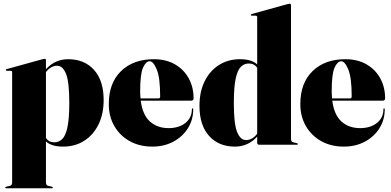

<svg xmlns="http://www.w3.org/2000/svg" viewBox="-20 -775 2096 1028"><path d="M226 -453V-404.5Q275 -458 345 -458Q432 -458 483.5 -400.8Q535 -343.5 535 -239.5Q535 -164.5 507.2 -108.2Q479.5 -52 430.5 -21Q381.5 10 318 10Q255.5 10 226 -18V201Q226 217.5 238 220L257 224.5Q263 226 263 229Q263 233 258 233H13Q8 233 8 229Q8 226 14 224.5L33 220Q45 217.5 45 201V-388Q45 -396 36.5 -396H17Q11 -396 11 -400.5Q11 -403.5 16 -405L205.5 -457.5Q215.5 -460 219 -460Q226 -460 226 -453ZM286 -423Q252 -423 226 -389V-36Q241.5 -13 271 -13Q295 -13 313 -30.2Q331 -47.5 341 -93.5Q351 -139.5 351 -224.5Q351 -336.5 333.5 -379.8Q316 -423 286 -423Z M1016.5 -248Q1016.5 -236 1002.5 -236H733.5Q743.5 -159.5 783 -124.2Q822.5 -89 882.5 -89Q938 -89 972.8 -116.8Q1007.5 -144.5 1007.5 -191Q1007.5 -195 1010.5 -195Q1014.5 -195 1014.5 -190Q1014.5 -133 985.8 -87.8Q957 -42.5 907.5 -16.2Q858 10 795.5 10Q727.5 10 675 -19Q622.5 -48 592.5 -99.5Q562.5 -151 562.5 -218Q562.5 -330.5 628 -394.2Q693.5 -458 803.5 -458Q869 -458 916.8 -430.5Q964.5 -403 990.5 -355.5Q1016.5 -308 1016.5 -248ZM730.5 -287Q730.5 -266.5 732.5 -248H828.5Q837.5 -248 837.5 -259Q837.5 -359.5 819.2 -403.2Q801 -447 781.5 -447Q761.5 -447 746 -413.2Q730.5 -379.5 730.5 -287Z M1048 -208.5Q1048 -284 1075.8 -340Q1103.5 -396 1152.5 -427Q1201.5 -458 1265 -458Q1327.5 -458 1357 -430V-683Q1357 -691 1348.5 -691H1329Q1323 -691 1323 -695.5Q1323 -698.5 1328 -700L1517.5 -752.5Q1527.5 -755 1531 -755Q1538 -755 1538 -748V-32Q1538 -15.5 1550 -13L1569 -8.5Q1575 -7 1575 -4Q1575 0 1570 0H1369Q1357 0 1357 -11V-43.5Q1308 10 1238 10Q1151 10 1099.5 -47.2Q1048 -104.5 1048 -208.5ZM1232 -223.5Q1232 -111.5 1249.5 -68.2Q1267 -25 1297 -25Q1331 -25 1357 -59V-412Q1341.5 -435 1312 -435Q1288 -435 1270 -417.8Q1252 -400.5 1242 -354.8Q1232 -309 1232 -223.5Z M2042 -248Q2042 -236 2028 -236H1759Q1769 -159.5 1808.5 -124.2Q1848 -89 1908 -89Q1963.5 -89 1998.2 -116.8Q2033 -144.5 2033 -191Q2033 -195 2036 -195Q2040 -195 2040 -190Q2040 -133 2011.2 -87.8Q1982.5 -42.5 1933 -16.2Q1883.5 10 1821 10Q1753 10 1700.5 -19Q1648 -48 1618 -99.5Q1588 -151 1588 -218Q1588 -330.5 1653.5 -394.2Q1719 -458 1829 -458Q1894.5 -458 1942.2 -430.5Q1990 -403 2016 -355.5Q2042 -308 2042 -248ZM1756 -287Q1756 -266.5 1758 -248H1854Q1863 -248 1863 -259Q1863 -359.5 1844.8 -403.2Q1826.5 -447 1807 -447Q1787 -447 1771.5 -413.2Q1756 -379.5 1756 -287Z"/></svg>

Font: Fraunces 144pt S000 Black
Style: Regular
Weight: 900
Version: Version 1.000; ttfautohint (v1.8.3)